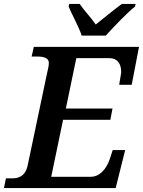

<svg xmlns="http://www.w3.org/2000/svg" viewBox="-31 -951 723 971"><path d="M382 -771H504C547 -818 607 -882 652 -918L655 -931H585C541 -899 493 -858 453 -827C425 -868 398 -893 372 -931H319L316 -918C329 -885 369 -813 382 -771ZM-11 0H554L602 -192H539L524 -146C508 -99 475 -57 428 -57H228L288 -345H527L538 -402H302L355 -657H522C563 -657 582 -629 582 -585C582 -579 572 -529 572 -522H635L672 -714H140L129 -665H160C190 -665 216 -657 216 -634C216 -621 213 -603 206 -576L108 -110C96 -61 64 -49 31 -49H-1Z"/></svg>

Font: Noto Serif Semi
Style: Italic
Weight: 600
Italic angle: -12°
Designer: Monotype Design Team
Foundry: Monotype Imaging Inc.
Version: Version 1.901